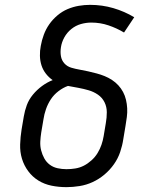

<svg xmlns="http://www.w3.org/2000/svg" viewBox="-20 -763 640 791"><path d="M254 8Q222 8 192.5 2Q163 -4 138.5 -19Q114 -34 96.5 -57.5Q79 -81 70.5 -109Q62 -137 63 -168Q64 -199 69 -230L78 -283Q82 -307 90.5 -330Q99 -353 115.5 -373Q132 -393 153 -408.5Q174 -424 197 -433Q181 -444 169 -459.5Q157 -475 151 -493.5Q145 -512 144.5 -533Q144 -554 148 -574Q152 -597 160.5 -620Q169 -643 183 -663Q197 -683 216.5 -699.5Q236 -716 258.5 -725.5Q281 -735 304.5 -739Q328 -743 351 -743Q401 -743 447 -729.5Q493 -716 533 -692L491 -629Q461 -647 427 -658.5Q393 -670 356 -670Q335 -670 313.5 -664Q292 -658 274 -643.5Q256 -629 245 -609Q234 -589 231 -568Q228 -549 231 -531.5Q234 -514 245.5 -501.5Q257 -489 274 -484Q291 -479 308.5 -476Q326 -473 343.5 -469Q361 -465 378 -460.5Q395 -456 411 -449.5Q427 -443 441.5 -433.5Q456 -424 467.5 -411.5Q479 -399 487 -384Q495 -369 499 -352Q503 -335 504 -317Q505 -299 502.5 -280.5Q500 -262 497 -244L488 -190Q484 -163 475 -136.5Q466 -110 449.5 -86.5Q433 -63 410.5 -44Q388 -25 362 -13Q336 -1 308 3.5Q280 8 254 8ZM254 -66Q272 -66 290.5 -69Q309 -72 325.5 -80.5Q342 -89 357 -102.5Q372 -116 382 -132.5Q392 -149 398 -166.5Q404 -184 407 -202L416 -256Q420 -278 420 -300.5Q420 -323 410.5 -342Q401 -361 383.5 -373Q366 -385 345.5 -391Q325 -397 303.5 -401Q282 -405 260 -409Q240 -402 221 -387.5Q202 -373 189.5 -354Q177 -335 169.5 -313.5Q162 -292 159 -271L150 -218Q147 -199 146 -180Q145 -161 149.5 -143.5Q154 -126 162.5 -110.5Q171 -95 185 -84.5Q199 -74 217 -70Q235 -66 254 -66Z"/></svg>

Font: Iosevka Plex Etoile
Style: Italic
Weight: 400
Italic angle: -9°
Designer: Belleve Invis
Foundry: Belleve Invis
Version: Version 25.1.1; ttfautohint (v1.8.4)